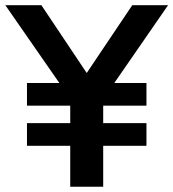

<svg xmlns="http://www.w3.org/2000/svg" viewBox="-36 -711 660 731"><path d="M231.4 0H356.9V-155.9H521.6V-242.2H356.9V-308.8H521.6V-395.1H384.3V-373.5L603.9 -691.2H467.6L280.4 -412.7H307.8L121.6 -691.2H-15.7L204.9 -373.5V-395.1H66.7V-308.8H231.4V-242.2H66.7V-155.9H231.4Z"/></svg>

Font: LL Pando Sans
Style: Bold
Weight: 700
Designer: Joshua Smith
Foundry: Joshua Smith
Version: Version 1.000;Glyphs 3.2.1 (3258)